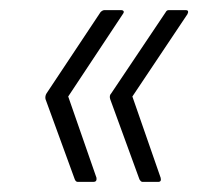

<svg xmlns="http://www.w3.org/2000/svg" viewBox="-20 -453 410 380"><path d="M134 -93Q130 -93 128 -98L70 -257Q69 -263 72 -268L179 -429Q183 -433 187 -433H220Q223 -433 224.5 -431Q226 -429 223 -425L115 -262L171 -101Q172 -93 165 -93ZM262 -93Q259 -93 256 -98L198 -257Q196 -264 200 -268L308 -429Q310 -433 314 -433H348Q351 -433 352 -431Q353 -429 351 -425L242 -262L298 -101Q300 -93 293 -93Z"/></svg>

Font: Sofia Sans Condensed Light
Style: Italic
Weight: 300
Italic angle: -9°
Version: Version 4.100